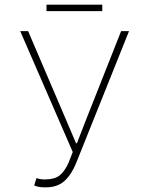

<svg xmlns="http://www.w3.org/2000/svg" viewBox="-20 -794 640 826"><path d="M177 12Q160 12 150 10.5Q140 9 127 4L137 -28Q152 -22 173 -22Q214 -22 236 -39Q258 -56 275 -94L293 -140L67 -660H101L261 -286L307 -178H311L353 -286L501 -660H535L309 -96Q289 -45 258.5 -16.5Q228 12 177 12ZM180 -746V-774H420V-746Z"/></svg>

Font: Source Code Pro ExtraLight
Style: Regular
Weight: 200
Monospace: yes
Designer: Paul D. Hunt, Teo Tuominen
Foundry: Adobe Systems Incorporated
Version: Version 2.030;PS 1.000;hotconv 16.6.51;makeotf.lib2.5.65220